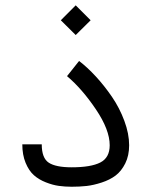

<svg xmlns="http://www.w3.org/2000/svg" viewBox="-20 -691 570 723"><path d="M64 -147.5H137.2Q137.2 -95.7 163.6 -78.4Q189.9 -61 250 -61Q322.3 -61 357.7 -79.1Q393.1 -97.2 393.1 -144Q393.1 -202.1 341.1 -279.3Q289.1 -356.4 232.4 -404.3L277.8 -461.4Q308.6 -438 340.6 -403.3Q372.6 -368.7 401.4 -326.7Q430.2 -284.7 448.2 -236.1Q466.3 -187.5 466.3 -144Q466.3 -105 451.7 -75.7Q437 -46.4 415.3 -30Q393.6 -13.7 363 -3.7Q332.5 6.3 306.2 9.3Q279.8 12.2 250 12.2Q224.6 12.2 201.7 9Q178.7 5.9 152.6 -4.4Q126.5 -14.6 107.7 -31.2Q88.9 -47.9 76.4 -77.9Q64 -107.9 64 -147.5ZM209 -614.7 265.1 -670.9 321.3 -614.7 265.1 -559.1Z"/></svg>

Font: AzarMehrMonospaced
Style: SerifBold
Weight: 1
Designer: Amin Abedi
Version: Version 1.00